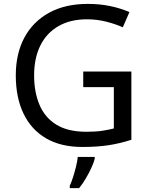

<svg xmlns="http://www.w3.org/2000/svg" viewBox="-20 -744 768 985"><path d="M407 -377H654V-27Q596 -8 537 1Q478 10 403 10Q292 10 216 -34.5Q140 -79 100.5 -161.5Q61 -244 61 -357Q61 -469 105 -551Q149 -633 231.5 -678.5Q314 -724 431 -724Q491 -724 544.5 -713Q598 -702 644 -682L610 -604Q572 -621 524.5 -633Q477 -645 426 -645Q341 -645 280 -610Q219 -575 187 -510.5Q155 -446 155 -357Q155 -272 182.5 -206.5Q210 -141 269 -104.5Q328 -68 424 -68Q471 -68 504 -73Q537 -78 564 -85V-297H407ZM466 70Q462 88 449.5 115.5Q437 143 420.5 171Q404 199 386 221H338V209Q346 192 354.5 165.5Q363 139 370 110.5Q377 82 379 61H466Z"/></svg>

Font: Noto Sans Gurmukhi
Style: Regular
Weight: 400
Designer: Jelle Bosma - Monotype Design Team
Foundry: Monotype Imaging Inc.
Version: Version 2.003